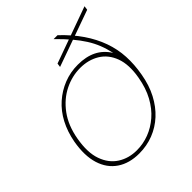

<svg xmlns="http://www.w3.org/2000/svg" viewBox="-199 -830 966 966"><g transform="rotate(-45 283.5 -347.5)"><path d="M233 12Q163 12 115 -20.5Q67 -53 48 -114Q29 -175 44 -261Q55 -321 80.5 -369.5Q106 -418 144.5 -452Q183 -486 230 -504.5Q277 -523 330 -523Q388 -523 429.5 -502.5Q471 -482 498 -439Q490 -476 477.5 -507.5Q465 -539 446 -569Q427 -599 400 -631Q373 -663 335 -700H363Q417 -649 452.5 -597Q488 -545 507.5 -490.5Q527 -436 530 -379Q533 -322 522 -261Q511 -196 484.5 -145.5Q458 -95 420 -60Q382 -25 334.5 -6.5Q287 12 233 12ZM236 -8Q281 -8 323 -24Q365 -40 401 -71Q437 -102 463 -149.5Q489 -197 500 -261Q514 -341 494 -395Q474 -449 429.5 -476Q385 -503 327 -503Q269 -503 214.5 -476Q160 -449 120 -395Q80 -341 66 -261Q51 -176 71 -120Q91 -64 135 -36Q179 -8 236 -8ZM259 -578 262 -599 562 -707 559 -685Z"/></g></svg>

Font: DM Sans 10pt Thin
Style: Italic
Weight: 250
Italic angle: -10°
Version: Version 4.004;gftools[0.9.30]